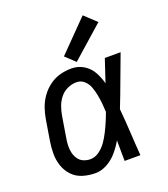

<svg xmlns="http://www.w3.org/2000/svg" viewBox="-142 -875 860 983"><g transform="rotate(-20 288.0 -383.0)"><path d="M209 8Q242 8 273.5 -9.5Q305 -27 328 -54Q351 -81 369 -112Q369 -56 370 0H456Q451 -64 447.5 -128.5Q444 -193 438 -257Q465 -325 490 -393.5Q515 -462 541 -530H455Q435 -470 414 -407Q405 -441 388.5 -471Q372 -501 342 -519.5Q312 -538 275 -538Q244 -538 213.5 -530Q183 -522 156 -502.5Q129 -483 109.5 -456Q90 -429 79.5 -399Q69 -369 64 -339L46 -229Q40 -194 40 -159Q40 -124 51 -92Q62 -60 85 -36Q108 -12 141 -2Q174 8 209 8ZM209 -68Q189 -68 171 -76Q153 -84 142.5 -100.5Q132 -117 128 -136Q124 -155 125 -175.5Q126 -196 130 -217L148 -327Q152 -351 160.5 -375Q169 -399 185.5 -420Q202 -441 226.5 -452Q251 -463 275 -463Q300 -463 317.5 -447Q335 -431 343 -409Q351 -387 355.5 -364Q360 -341 362.5 -317Q365 -293 366 -269Q357 -244 346.5 -219.5Q336 -195 324 -171Q312 -147 296.5 -124.5Q281 -102 258 -85Q235 -68 209 -68ZM313 -560 487 -714 423 -774 261 -609Z"/></g></svg>

Font: Iosevka Sparkle Oblique
Style: Regular
Weight: 400
Italic angle: -9°
Designer: Belleve Invis
Foundry: Belleve Invis
Version: Version 4.5.0; ttfautohint (v1.8.3)